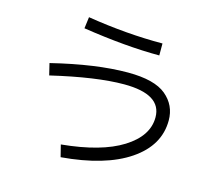

<svg xmlns="http://www.w3.org/2000/svg" viewBox="-112 -910 1225 1090"><g transform="rotate(15 500.0 -365.0)"><path d="M131.8 -460Q389.6 -523.4 577.1 -523.4Q733.4 -523.4 801.8 -466.3Q870.1 -409.2 870.1 -320.3Q870.1 -172.9 728.5 -77.1Q586.9 18.6 331.1 40L313.5 -30.3Q545.9 -52.7 669.4 -130.4Q793 -208 793 -317.4Q793 -453.1 573.2 -453.1Q410.2 -453.1 148.4 -391.6ZM272.5 -702.1 281.2 -769.5Q513.7 -732.4 722.7 -733.4V-663.1Q526.4 -663.1 272.5 -702.1Z"/></g></svg>

Font: Mgen+ 1c regular
Style: Regular
Weight: 400
Designer: [Source Han Sans]
Ryoko NISHIZUKA  (kana & ideographs); Paul D. Hunt (Latin, Greek & Cyrillic); Wenlong ZHANG  (bopomofo
Version: Version 1.059.20150602